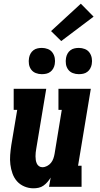

<svg xmlns="http://www.w3.org/2000/svg" viewBox="-20 -1010 540 1038"><path d="M161 8Q135 8 111.5 -2Q88 -12 72 -30Q56 -48 47.5 -72Q39 -96 36 -121Q33 -146 35 -172Q37 -198 41 -225L73 -416H54V-530H230L176 -206Q174 -196 173 -185.5Q172 -175 172 -164.5Q172 -154 173.5 -144.5Q175 -135 179 -126Q183 -117 191 -111.5Q199 -106 209 -106Q222 -106 234.5 -112.5Q247 -119 255.5 -129.5Q264 -140 268.5 -153Q273 -166 275 -178L314 -416H296V-530H471L402 -114H421V0H245L254 -50Q246 -37 236.5 -26Q227 -15 215 -6.5Q203 2 189 5Q175 8 161 8ZM406 -609Q389 -609 373.5 -615Q358 -621 348.5 -634Q339 -647 336.5 -663.5Q334 -680 337 -697Q339 -709 345 -720Q351 -731 361 -738.5Q371 -746 383 -748.5Q395 -751 406 -751Q423 -751 438.5 -745Q454 -739 463.5 -726Q473 -713 476 -696.5Q479 -680 476 -663Q474 -651 468 -640Q462 -629 452 -621.5Q442 -614 430 -611.5Q418 -609 406 -609ZM206 -609Q189 -609 173.5 -615Q158 -621 148.5 -634Q139 -647 136.5 -663.5Q134 -680 137 -697Q139 -709 145 -720Q151 -731 161 -738.5Q171 -746 183 -748.5Q195 -751 206 -751Q223 -751 238.5 -745Q254 -739 263.5 -726Q273 -713 276 -696.5Q279 -680 276 -663Q274 -651 268 -640Q262 -629 252 -621.5Q242 -614 230 -611.5Q218 -609 206 -609ZM311 -788 256 -842 417 -990 486 -920Z"/></svg>

Font: Iosevka Slab Heavy Oblique
Style: Regular
Weight: 900
Italic angle: -9°
Monospace: yes
Designer: Belleve Invis
Foundry: Belleve Invis
Version: Version 11.1.1; ttfautohint (v1.8.3)